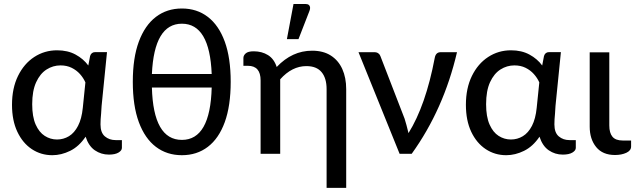

<svg xmlns="http://www.w3.org/2000/svg" viewBox="-20 -769 3176 960"><path d="M241.5 7Q185 7 139.2 -23.2Q93.5 -53.5 66.8 -110Q40 -166.5 40 -245Q40 -328 70 -389.2Q100 -450.5 151.2 -484Q202.5 -517.5 265.5 -517.5Q318.5 -517.5 357.8 -496.2Q397 -475 421.5 -441.5L430.5 -489Q436.5 -508.5 456.5 -508.5H515L488 -239.5L485.5 -200Q482.5 -171.5 482.5 -147Q482.5 -105.5 504.5 -87Q526.5 -68.5 558 -68.5H589.5V-29.5Q589.5 -16.5 572.5 -6.2Q555.5 4 524.5 4Q485.5 4 454.2 -17.5Q423 -39 408 -85.5Q375 -36.5 330.8 -14.8Q286.5 7 241.5 7ZM265 -71.5Q297.5 -71.5 324.8 -88Q352 -104.5 370.2 -139.8Q388.5 -175 394 -230L407 -357Q397 -379.5 379.8 -398.8Q362.5 -418 338.2 -430Q314 -442 282.5 -442Q245 -442 212.8 -421.5Q180.5 -401 160.8 -358Q141 -315 141 -248Q141 -185.5 158.2 -146.5Q175.5 -107.5 203.8 -89.5Q232 -71.5 265 -71.5Z M889.5 7Q814.5 7 759.5 -34.8Q704.5 -76.5 674.2 -158.2Q644 -240 644 -360Q644 -479.5 674.2 -561Q704.5 -642.5 759.5 -684.5Q814.5 -726.5 889.5 -726.5Q964.5 -726.5 1019.2 -684.5Q1074 -642.5 1103.8 -561Q1133.5 -479.5 1133.5 -360Q1133.5 -240 1103.8 -158.2Q1074 -76.5 1019.2 -34.8Q964.5 7 889.5 7ZM889.5 -69.5Q1031.5 -69.5 1038.5 -331.5H739.5Q746.5 -69.5 889.5 -69.5ZM1038.5 -399Q1028.5 -650.5 889.5 -650.5Q751 -650.5 739.5 -399Z M1711 170.5H1613V-323.5Q1613 -378 1588 -408.2Q1563 -438.5 1512 -438.5Q1440 -438.5 1381 -372.5V0H1283V-367Q1283 -440 1219.5 -440H1197V-479Q1197 -492 1208.8 -502.2Q1220.5 -512.5 1248.5 -512.5Q1289.5 -512.5 1320 -493.5Q1350.5 -474.5 1363.5 -434Q1440.5 -515.5 1540.5 -515.5Q1596.5 -515.5 1634.2 -491.2Q1672 -467 1691.5 -423.8Q1711 -380.5 1711 -323.5ZM1472.5 -573.5H1414.5L1447.5 -749H1508Q1529.5 -749 1530.5 -729.5Q1530.5 -723 1527.5 -715Z M2038.5 0H1978L1772.5 -508H1852.5Q1864 -508 1871.8 -502.2Q1879.5 -496.5 1882 -488.5L2003 -175.5Q2012 -147.5 2022.5 -103.5Q2108.5 -241.5 2153.5 -478.5Q2158.5 -508 2183 -508H2265Q2198.5 -222.5 2038.5 0Z M2511 7Q2454.5 7 2408.8 -23.2Q2363 -53.5 2336.2 -110Q2309.5 -166.5 2309.5 -245Q2309.5 -328 2339.5 -389.2Q2369.5 -450.5 2420.8 -484Q2472 -517.5 2535 -517.5Q2588 -517.5 2627.2 -496.2Q2666.5 -475 2691 -441.5L2700 -489Q2706 -508.5 2726 -508.5H2784.5L2757.5 -239.5L2755 -200Q2752 -171.5 2752 -147Q2752 -105.5 2774 -87Q2796 -68.5 2827.5 -68.5H2859V-29.5Q2859 -16.5 2842 -6.2Q2825 4 2794 4Q2755 4 2723.8 -17.5Q2692.5 -39 2677.5 -85.5Q2644.5 -36.5 2600.2 -14.8Q2556 7 2511 7ZM2534.5 -71.5Q2567 -71.5 2594.2 -88Q2621.5 -104.5 2639.8 -139.8Q2658 -175 2663.5 -230L2676.5 -357Q2666.5 -379.5 2649.2 -398.8Q2632 -418 2607.8 -430Q2583.5 -442 2552 -442Q2514.5 -442 2482.2 -421.5Q2450 -401 2430.2 -358Q2410.5 -315 2410.5 -248Q2410.5 -185.5 2427.8 -146.5Q2445 -107.5 2473.2 -89.5Q2501.5 -71.5 2534.5 -71.5Z M3055 6Q2993 6 2960.8 -33.8Q2928.5 -73.5 2928.5 -136V-507.5H3026.5V-141.5Q3026.5 -104.5 3042.2 -85.5Q3058 -66.5 3093 -66.5H3135.5V-36.5Q3135.5 -16 3111.5 -5Q3087.5 6 3055 6Z"/></svg>

Font: Verano Sans Medium
Style: Regular
Weight: 500
Designer: Lukasz Dziedzic with Adam Twardoch and Botio Nikoltchev
Foundry: tyPoland Lukasz Dziedzic
Version: Version 3.001;December 28, 2019;FontCreator 12.0.0.2547 64-b